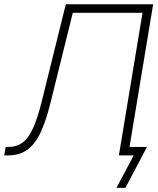

<svg xmlns="http://www.w3.org/2000/svg" viewBox="-35 -748 758 924"><path d="M-14.6 0 -7.8 -41H6.8Q45.9 -41 74.2 -62.3Q102.5 -83.5 124.3 -131.6Q146 -179.7 166 -260.3L281.7 -727.5H702.1L581.5 0H537.1L650.9 -686.5H315.4L209 -257.3Q187.5 -168.9 161.1 -112.1Q134.8 -55.2 96.9 -27.6Q59.1 0 2.4 0ZM525.4 156.2 608.4 0H557.1L564 -41H672.4L568.4 156.2Z"/></svg>

Font: Inter Display ExtraLight
Style: Italic
Weight: 200
Italic angle: -9.39999°
Designer: Rasmus Andersson
Foundry: rsms
Version: Version 4.000;git-a52131595